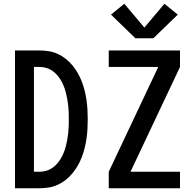

<svg xmlns="http://www.w3.org/2000/svg" viewBox="-20 -1004 1040 1024"><path d="M60 0V-735H189Q215 -735 240 -731Q265 -727 288 -716.5Q311 -706 331 -690Q351 -674 367 -654.5Q383 -635 395.5 -613Q408 -591 417 -567Q426 -543 432 -518.5Q438 -494 441.5 -469Q445 -444 446.5 -418.5Q448 -393 448 -368Q448 -342 446.5 -316.5Q445 -291 441.5 -266Q438 -241 432 -216.5Q426 -192 417 -168Q408 -144 395.5 -122Q383 -100 367 -80.5Q351 -61 331 -45Q311 -29 288 -18.5Q265 -8 240 -4Q215 0 189 0ZM189 -88Q207 -88 224.5 -92.5Q242 -97 257 -107Q272 -117 284 -130.5Q296 -144 305 -159.5Q314 -175 320.5 -191.5Q327 -208 331.5 -225.5Q336 -243 339 -260.5Q342 -278 344 -296Q346 -314 346.5 -332Q347 -350 347 -368Q347 -385 346.5 -403Q346 -421 344 -439Q342 -457 339 -474.5Q336 -492 331.5 -509.5Q327 -527 320.5 -543.5Q314 -560 305 -575.5Q296 -591 284 -604.5Q272 -618 257 -628Q242 -638 224.5 -642.5Q207 -647 189 -647H161V-88ZM560 0V-88L824 -647H560V-735H940V-647L676 -88H940V0ZM798 -800H702L572 -926L643 -984L750 -857L857 -984L928 -926Z"/></svg>

Font: Zed Sans Semibold
Style: Regular
Weight: 600
Designer: Belleve Invis
Foundry: Belleve Invis
Version: Version 1.0.0; ttfautohint (v1.8.4)